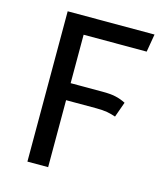

<svg xmlns="http://www.w3.org/2000/svg" viewBox="-105 -769 732 850"><g transform="rotate(15 261.5 -344.5)"><path d="M484 -607 498 -689H100V0H195V-307H334C374 -307 396 -302 423 -293L448 -363C416 -379 389 -385 342 -385H195V-607Z"/></g></svg>

Font: Fira Sans
Style: Regular
Weight: 400
Designer: Carrois Corporate & Edenspiekermann AG
Foundry: Carrois Corporate GbR & Edenspiekermann AG
Version: Version 4.203